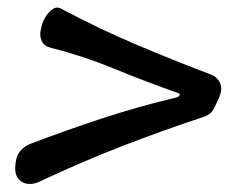

<svg xmlns="http://www.w3.org/2000/svg" viewBox="-20 -497 640 496"><path d="M546 -245Q539 -229 532 -215.5Q525 -202 509 -196Q397 -159 294 -119Q191 -79 78 -26Q63 -20 48.5 -22.5Q34 -25 25.5 -38Q17 -51 20 -73L21 -81Q24 -98 34 -109Q44 -120 60 -126Q155 -162 246.5 -192Q338 -222 435 -245Q443 -247 444 -251Q445 -255 439 -257Q354 -287 275 -319.5Q196 -352 110 -374Q94 -378 88 -390.5Q82 -403 85 -419L86 -423Q88 -437 96.5 -451.5Q105 -466 116.5 -473.5Q128 -481 139 -474Q237 -422 331.5 -382Q426 -342 526 -304Q541 -298 548 -283.5Q555 -269 548 -250Z"/></svg>

Font: Winky Sans
Style: Italic
Weight: 400
Italic angle: -8.97852°
Designer: Simon Atzbach
Foundry: typofactur
Version: Version 1.205